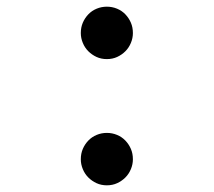

<svg xmlns="http://www.w3.org/2000/svg" viewBox="-20 -545 640 575"><path d="M222 -68Q222 -85 228 -99Q234 -113 244.5 -124Q255 -135 269.5 -141Q284 -147 300 -147Q316 -147 330.5 -141Q345 -135 355.5 -124Q366 -113 372 -99Q378 -85 378 -68Q378 -53 372 -38.5Q366 -24 355.5 -13.5Q345 -3 331 3.5Q317 10 300 10Q283 10 269 3.5Q255 -3 244.5 -13.5Q234 -24 228 -38.5Q222 -53 222 -68ZM222 -446Q222 -463 228 -477Q234 -491 244.5 -502Q255 -513 269.5 -519Q284 -525 300 -525Q316 -525 330.5 -519Q345 -513 355.5 -502Q366 -491 372 -477Q378 -463 378 -446Q378 -431 372 -416.5Q366 -402 355.5 -391.5Q345 -381 331 -374.5Q317 -368 300 -368Q283 -368 269 -374.5Q255 -381 244.5 -391.5Q234 -402 228 -416.5Q222 -431 222 -446Z"/></svg>

Font: Maple Mono NL Light
Style: Regular
Weight: 300
Monospace: yes
Designer: subframe7536
Version: Version 7.000